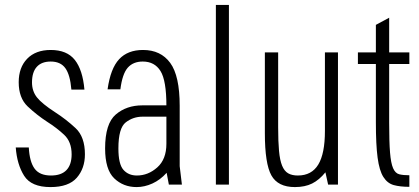

<svg xmlns="http://www.w3.org/2000/svg" viewBox="-20 -750 1702 780"><path d="M325 -123Q325 -194 287 -229.5Q249 -265 204 -294Q150 -329 130 -354.5Q110 -380 110 -415Q110 -457 129.5 -478.5Q149 -500 186 -500Q226 -500 245.5 -473Q265 -446 270 -386H323Q316 -466 284 -506.5Q252 -547 186 -547Q125 -547 90.5 -511.5Q56 -476 56 -416Q56 -352 92.5 -317.5Q129 -283 172 -255Q210 -231 240.5 -202.5Q271 -174 271 -123Q271 -81 250 -59Q229 -37 187 -37Q141 -37 120.5 -65Q100 -93 97 -151H44Q49 -82 78 -36Q107 10 185 10Q259 10 292 -28Q325 -66 325 -123Z M558 -322Q494 -322 450.5 -285Q407 -248 407 -147Q407 -61 444 -25.5Q481 10 535 10Q567 10 599 -4.5Q631 -19 657 -48L666 0H719L710 -75V-322ZM417 -387H469Q477 -450 499 -475Q521 -500 560 -500Q608 -500 632 -461.5Q656 -423 656 -320H710Q710 -442 671.5 -494.5Q633 -547 561 -547Q499 -547 464 -509.5Q429 -472 417 -387ZM461 -147Q461 -230 491 -253Q521 -276 559 -276H656V-166Q656 -103 619 -70Q582 -37 536 -37Q502 -37 481.5 -60Q461 -83 461 -147Z M857 -730V0H910V-730Z M1110 -537H1056V-209Q1056 -85 1082.5 -37.5Q1109 10 1178 10Q1219 10 1248 -4.5Q1277 -19 1302 -50L1313 0H1353V-537H1300V-218Q1300 -126 1273 -81.5Q1246 -37 1190 -37Q1166 -37 1150.5 -46Q1135 -55 1126 -77Q1117 -99 1113.5 -137Q1110 -175 1110 -233Z M1434 -537V-490H1507V-253Q1507 -162 1514 -109.5Q1521 -57 1537.5 -31Q1554 -5 1580 2Q1606 9 1643 9V-38Q1618 -38 1602 -42Q1586 -46 1577 -66.5Q1568 -87 1564.5 -130.5Q1561 -174 1561 -253V-490H1643V-537H1561V-678L1507 -649V-537Z"/></svg>

Font: Secuela Light
Style: Regular
Weight: 300
Designer: Fernando Haro
Foundry: deFharo
Version: Version 1.708